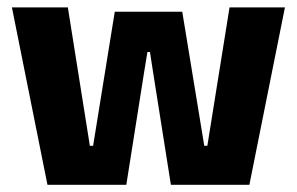

<svg xmlns="http://www.w3.org/2000/svg" viewBox="-20 -512 822 532"><path d="M111.5 0 13 -491.5H168L229 -108H238L298 -479.5H485L546 -108H554.5L616 -491.5H769.5L671 0H453.5L404 -313L395.5 -368H388.5L379.5 -313L330 0Z"/></svg>

Font: Anek Odia
Style: Bold
Weight: 700
Designer: Yesha Goshar & Mahesh Sahu (Odia), Yesha Goshar (Latin)
Foundry: Ek Type
Version: Version 1.003